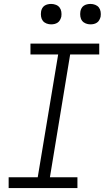

<svg xmlns="http://www.w3.org/2000/svg" viewBox="-20 -957 540 977"><path d="M24 0V-55H172L276 -680H135V-735H485V-680H337L234 -55H374V0ZM440 -833Q428 -833 416.5 -837.5Q405 -842 398 -851Q391 -860 389 -872.5Q387 -885 389 -898Q390 -906 394.5 -914.5Q399 -923 406.5 -928Q414 -933 423 -935Q432 -937 440 -937Q453 -937 464.5 -932.5Q476 -928 483 -919Q490 -910 492 -897.5Q494 -885 492 -872Q490 -864 485.5 -855.5Q481 -847 473.5 -842Q466 -837 457.5 -835Q449 -833 440 -833ZM240 -833Q228 -833 216.5 -837.5Q205 -842 198 -851Q191 -860 189 -872.5Q187 -885 189 -898Q190 -906 194.5 -914.5Q199 -923 206.5 -928Q214 -933 223 -935Q232 -937 240 -937Q253 -937 264.5 -932.5Q276 -928 283 -919Q290 -910 292 -897.5Q294 -885 292 -872Q290 -864 285.5 -855.5Q281 -847 273.5 -842Q266 -837 257.5 -835Q249 -833 240 -833Z"/></svg>

Font: Iosevka Slab Light Oblique
Style: Regular
Weight: 300
Italic angle: -9°
Monospace: yes
Designer: Belleve Invis
Foundry: Belleve Invis
Version: Version 11.1.1; ttfautohint (v1.8.3)